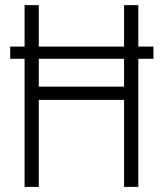

<svg xmlns="http://www.w3.org/2000/svg" viewBox="-20 -731 640 751"><path d="M131.8 -392.1H465.3V-501H131.8ZM521 -548.8H580.1V-501H521V0H465.3V-340.3H131.8V0H76.2V-501H20V-548.8H76.2V-710.9H131.8V-548.8H465.3V-710.9H521Z"/></svg>

Font: MAUL Condensed Light
Style: Light
Weight: 300
Designer: MAUL
Version: Version 2.137; 2017; ttfautohint (v1.8.3)